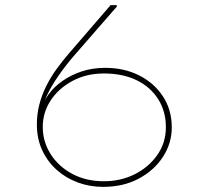

<svg xmlns="http://www.w3.org/2000/svg" viewBox="-20 -720 833 750"><path d="M383 10Q331 10 284.5 -7Q238 -24 202 -56Q166 -88 145 -133Q124 -178 124 -233Q124 -274 133.5 -311Q143 -348 160 -382.5Q177 -417 200 -449Q223 -481 249 -511L412 -700H435L437 -695L268 -501Q236 -464 208 -423.5Q180 -383 163.5 -347.5Q147 -312 148 -288H140Q148 -321 169 -350.5Q190 -380 223.5 -403.5Q257 -427 299 -441Q341 -455 391 -455Q465 -455 523.5 -425.5Q582 -396 616.5 -343.5Q651 -291 651 -222Q651 -161 617 -108Q583 -55 522.5 -22.5Q462 10 383 10ZM386 -12Q451 -12 505.5 -39Q560 -66 594 -114Q628 -162 628 -223Q628 -285 598 -332.5Q568 -380 514 -406.5Q460 -433 386 -433Q317 -433 262.5 -403.5Q208 -374 177.5 -327Q147 -280 147 -224Q147 -167 177.5 -118.5Q208 -70 262 -41Q316 -12 386 -12Z"/></svg>

Font: Lexend Tera Thin
Style: Regular
Weight: 250
Version: Version 1.007